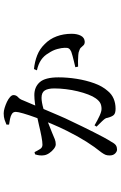

<svg xmlns="http://www.w3.org/2000/svg" viewBox="173 -780 654 1040"><g transform="rotate(-90 500.0 -260.0)"><path d="M210 47Q199 47 188.5 36.5Q178 26 178 7Q178 -7 181.5 -15.5Q185 -24 194 -37Q224 -74 252.5 -119Q281 -164 311 -224Q331 -264 349.5 -308Q368 -352 382.5 -391.5Q397 -431 405.5 -460.5Q414 -490 414 -501Q414 -508 411.5 -513.5Q409 -519 402 -523Q393 -529 376.5 -532.5Q360 -536 345 -538V-552Q356 -557 371 -562Q386 -567 406 -567Q419 -567 435.5 -562Q452 -557 468 -549.5Q484 -542 494.5 -532.5Q505 -523 505 -514Q505 -499 493.5 -489Q482 -479 476 -461Q468 -444 455.5 -413Q443 -382 427 -345Q411 -308 395 -270Q379 -232 363 -200Q349 -170 334 -139.5Q319 -109 304.5 -80Q290 -51 276.5 -26Q263 -1 252 16Q242 35 232.5 41Q223 47 210 47ZM431 39Q406 39 397 29Q388 19 382 -4Q381 -12 377 -18Q373 -24 363 -34.5Q353 -45 334 -64L341 -75Q370 -58 393 -47.5Q416 -37 430 -37Q448 -37 461 -43.5Q474 -50 487 -68Q498 -83 508 -109Q518 -135 525.5 -166Q533 -197 537 -230Q541 -263 541 -293Q541 -327 530 -344.5Q519 -362 490 -362Q467 -362 430.5 -351.5Q394 -341 358 -327.5Q322 -314 299 -304Q278 -295 265.5 -290Q253 -285 238 -285Q227 -285 214 -295Q201 -305 191 -319.5Q181 -334 179 -348Q177 -360 178.5 -373Q180 -386 184 -397L196 -400Q205 -382 213 -369.5Q221 -357 236 -357Q252 -357 281 -362.5Q310 -368 345 -376.5Q380 -385 415 -390Q432 -394 459 -397.5Q486 -401 505 -401Q549 -401 575 -371.5Q601 -342 601 -270Q601 -222 593 -171.5Q585 -121 569 -76.5Q553 -32 527 -3Q510 18 485.5 28.5Q461 39 431 39ZM794 -128Q782 -128 775.5 -134Q769 -140 763 -147.5Q757 -155 745 -158Q737 -162 721.5 -163Q706 -164 689 -164.5Q672 -165 659 -164L656 -179Q672 -183 687.5 -186.5Q703 -190 717 -194Q731 -198 740 -201Q753 -207 757.5 -214.5Q762 -222 761 -237Q761 -252 754.5 -276.5Q748 -301 732 -324Q718 -349 695 -364.5Q672 -380 639 -387L646 -403Q686 -399 720.5 -385.5Q755 -372 781 -345Q809 -318 823 -280.5Q837 -243 837 -199Q837 -169 826.5 -149Q816 -129 794 -128Z"/></g></svg>

Font: Noto Serif JP ExtraLight Medium
Style: Regular
Weight: 500
Version: Version 2.003-H1;hotconv 1.1.1;makeotfexe 2.6.0